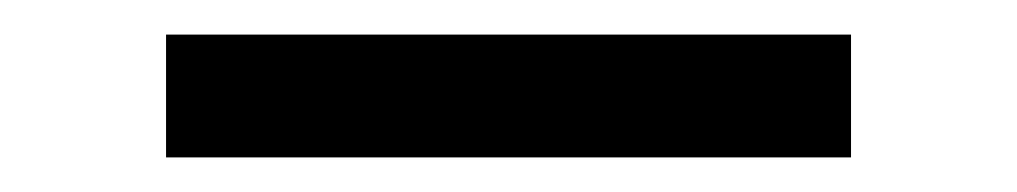

<svg xmlns="http://www.w3.org/2000/svg" viewBox="-20 -346 588 111"><path d="M76 -255V-326H472V-255Z"/></svg>

Font: DM Sans 9pt 36pt
Style: Regular
Weight: 400
Version: Version 4.004;gftools[0.9.30]